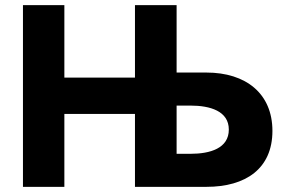

<svg xmlns="http://www.w3.org/2000/svg" viewBox="-20 -723 1140 741"><path d="M661.6 -315.5H715C791.1 -315.5 863.1 -294.3 863.1 -222.9C863.1 -150.6 791.1 -129.4 715 -129.4H661.6ZM228.4 -283.2H500.9V-1.9H501.8H661.6H776.7C928.6 -1.9 1031.4 -72.4 1031.4 -217.8C1031.4 -362.3 928.6 -443 776.7 -443H661.6V-703.1H660.7H501.8H500.9V-423.5H228.4V-703.1H68.6V-1.9H228.4Z"/></svg>

Font: Hussar
Style: BdSuprExt
Weight: 700
Foundry: Cannot Into Space Fonts
Version: Version 2.00